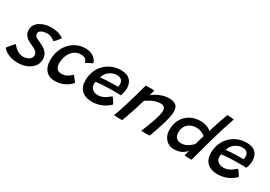

<svg xmlns="http://www.w3.org/2000/svg" viewBox="-24 -1549 3403 2423"><g transform="rotate(30 1677.5 -337.0)"><path d="M181.5 40Q128.5 40 83.8 26.2Q39 12.5 7 -8.8Q-25 -30 -38.5 -51.5Q-33.5 -59 -22.2 -73Q-11 -87 2.5 -103Q16 -119 29 -133Q42 -147 50.5 -154Q66.5 -131 90.2 -109.5Q114 -88 143.2 -74.8Q172.5 -61.5 204 -61.5Q234.5 -61.5 262.2 -71.2Q290 -81 307.8 -100.5Q325.5 -120 325.5 -150Q325.5 -182 298.5 -203.8Q271.5 -225.5 227 -244Q188.5 -260 160 -279.8Q131.5 -299.5 115.8 -326.8Q100 -354 100 -392Q100 -435 120.5 -466.8Q141 -498.5 175.5 -519.2Q210 -540 251.8 -550.2Q293.5 -560.5 336 -560.5Q397.5 -560.5 444.5 -544.8Q491.5 -529 514.5 -509.5Q509.5 -500.5 497.8 -485Q486 -469.5 471.2 -452.5Q456.5 -435.5 442 -422Q423.5 -438.5 393.2 -453.5Q363 -468.5 326.5 -468.5Q308 -468.5 288.2 -465Q268.5 -461.5 251 -453.5Q233.5 -445.5 222.8 -432.8Q212 -420 212 -401.5Q212 -377 235.2 -359Q258.5 -341 301 -323.5Q342 -308 373.5 -285.2Q405 -262.5 423.2 -231.5Q441.5 -200.5 441.5 -160.5Q441.5 -95 404.8 -50.2Q368 -5.5 308.8 17.2Q249.5 40 181.5 40Z M941 -104.5Q924 -79.5 889.8 -54.5Q855.5 -29.5 808.8 -12.8Q762 4 706 4Q644 4 603.8 -22.5Q563.5 -49 544.5 -95Q525.5 -141 525.5 -199.5Q525.5 -272 548.5 -335.2Q571.5 -398.5 613.8 -446.2Q656 -494 713.8 -520.8Q771.5 -547.5 841.5 -547.5Q888 -547.5 924.5 -532.5Q961 -517.5 985 -491.8Q1009 -466 1017 -434L922 -383Q921.5 -388.5 917.8 -399.5Q914 -410.5 904.8 -423Q895.5 -435.5 877.2 -444Q859 -452.5 829 -452.5Q785.5 -452.5 751 -433.2Q716.5 -414 692.2 -381.2Q668 -348.5 655.5 -307Q643 -265.5 643 -220.5Q643 -175 663.8 -145.8Q684.5 -116.5 735.5 -116.5Q764 -116.5 788.5 -125.5Q813 -134.5 831.5 -147Q850 -159.5 861.8 -170.8Q873.5 -182 877 -187Z M1492.5 -104.5Q1477.5 -89.5 1454 -72Q1430.5 -54.5 1399 -38.8Q1367.5 -23 1327.5 -13Q1287.5 -3 1239 -3Q1147 -3 1092.5 -52.5Q1038 -102 1038 -195.5Q1038 -271.5 1063.5 -333.5Q1089 -395.5 1134.2 -440.2Q1179.5 -485 1239.5 -509.2Q1299.5 -533.5 1369.5 -533.5Q1453.5 -533.5 1498.2 -490Q1543 -446.5 1543 -370.5Q1543 -343 1537 -314Q1531 -285 1519.5 -257.5Q1513.5 -258 1491.5 -258Q1469.5 -258 1439.8 -258.2Q1410 -258.5 1381.5 -258.2Q1353 -258 1334.5 -257.5Q1304 -257 1269.5 -255Q1235 -253 1205.5 -250.5Q1176 -248 1159.5 -245Q1154.5 -229.5 1154.5 -205.5Q1154.5 -178.5 1168.5 -157.5Q1182.5 -136.5 1207 -124.5Q1231.5 -112.5 1264 -112.5Q1296 -112.5 1323 -121.8Q1350 -131 1371.5 -144.8Q1393 -158.5 1409 -172Q1425 -185.5 1435.5 -194Q1438 -191.5 1446 -181.5Q1454 -171.5 1463.8 -157.8Q1473.5 -144 1481.8 -130Q1490 -116 1492.5 -104.5ZM1181 -320.5Q1194.5 -323 1219 -325.2Q1243.5 -327.5 1275.8 -329.2Q1308 -331 1344 -331.5Q1365 -332 1385 -332.2Q1405 -332.5 1419 -332.5Q1433 -332.5 1436.5 -332.5Q1439 -341 1440 -352.2Q1441 -363.5 1441 -374Q1441 -395 1432.2 -413.2Q1423.5 -431.5 1404.5 -442.8Q1385.5 -454 1354.5 -454Q1315 -454 1278.2 -437Q1241.5 -420 1215.5 -390Q1189.5 -360 1181 -320.5Z M1691 6.5Q1679.5 6.5 1663.2 6.5Q1647 6.5 1630.5 6.5Q1616 6 1597.5 5Q1579 4 1570.5 3Q1586.5 -38.5 1603.8 -89Q1621 -139.5 1640.2 -202.2Q1659.5 -265 1681.8 -343Q1704 -421 1730 -517.5Q1745 -519.5 1765.2 -521Q1785.5 -522.5 1806 -522.5Q1819.5 -522.5 1832.8 -521.8Q1846 -521 1855 -519.5Q1854.5 -514.5 1850.5 -499Q1846.5 -483.5 1842 -466.5Q1837.5 -449.5 1833.5 -438.5Q1854.5 -458 1892.8 -479.5Q1931 -501 1976.2 -515.5Q2021.5 -530 2063.5 -530Q2140 -530 2171.8 -499.8Q2203.5 -469.5 2203.5 -410.5Q2203.5 -376 2193 -326.5Q2182.5 -277 2165.5 -220Q2148.5 -163 2128.5 -105.8Q2108.5 -48.5 2089.5 1.5Q2081 2.5 2064.2 3.2Q2047.5 4 2029 4Q2009.5 4 1992.5 3.2Q1975.5 2.5 1966.5 1.5Q1983.5 -37 2002.8 -85.5Q2022 -134 2039.5 -184.2Q2057 -234.5 2068 -278.5Q2079 -322.5 2079 -351Q2079 -383.5 2062.5 -401.5Q2046 -419.5 2006.5 -419.5Q1967 -419.5 1928.8 -406.2Q1890.5 -393 1858.8 -374.5Q1827 -356 1806 -340Q1782.5 -257.5 1760.2 -189.2Q1738 -121 1720.2 -71Q1702.5 -21 1691 6.5Z M2596 -1.5Q2598 -10 2601.8 -25.5Q2605.5 -41 2609.8 -57Q2614 -73 2616 -81Q2611 -74 2598.2 -61Q2585.5 -48 2564 -34.2Q2542.5 -20.5 2511 -11Q2479.5 -1.5 2436.5 -1.5Q2387.5 -1.5 2349.5 -25.5Q2311.5 -49.5 2289.8 -92Q2268 -134.5 2268 -190Q2268 -276 2304.8 -341.2Q2341.5 -406.5 2406.5 -443Q2471.5 -479.5 2556 -479.5Q2599 -479.5 2631.2 -470Q2663.5 -460.5 2684.2 -447.2Q2705 -434 2712 -422.5Q2718.5 -446 2728.8 -478.8Q2739 -511.5 2751 -547.2Q2763 -583 2774.5 -616.5Q2786 -650 2795.2 -675.8Q2804.5 -701.5 2809 -713.5Q2832 -713.5 2859.8 -711.2Q2887.5 -709 2906.5 -704Q2846.5 -530 2797 -356Q2747.5 -182 2699 1.5Q2688.5 1.5 2668.2 1.2Q2648 1 2627.5 0.2Q2607 -0.5 2596 -1.5ZM2479 -111.5Q2509 -111.5 2534.8 -120.8Q2560.5 -130 2581.5 -144Q2602.5 -158 2618 -172Q2633.5 -186 2642 -195Q2645.5 -206.5 2651 -225.2Q2656.5 -244 2662.5 -264.8Q2668.5 -285.5 2673.8 -303.5Q2679 -321.5 2681.5 -331Q2673 -341.5 2654.5 -353Q2636 -364.5 2610.2 -372.8Q2584.5 -381 2553.5 -381Q2477.5 -381 2429.8 -336.8Q2382 -292.5 2382 -216Q2382 -163.5 2409 -137.5Q2436 -111.5 2479 -111.5Z M3322 -104.5Q3307 -89.5 3283.5 -72Q3260 -54.5 3228.5 -38.8Q3197 -23 3157 -13Q3117 -3 3068.5 -3Q2976.5 -3 2922 -52.5Q2867.5 -102 2867.5 -195.5Q2867.5 -271.5 2893 -333.5Q2918.5 -395.5 2963.8 -440.2Q3009 -485 3069 -509.2Q3129 -533.5 3199 -533.5Q3283 -533.5 3327.8 -490Q3372.5 -446.5 3372.5 -370.5Q3372.5 -343 3366.5 -314Q3360.5 -285 3349 -257.5Q3343 -258 3321 -258Q3299 -258 3269.2 -258.2Q3239.5 -258.5 3211 -258.2Q3182.5 -258 3164 -257.5Q3133.5 -257 3099 -255Q3064.5 -253 3035 -250.5Q3005.5 -248 2989 -245Q2984 -229.5 2984 -205.5Q2984 -178.5 2998 -157.5Q3012 -136.5 3036.5 -124.5Q3061 -112.5 3093.5 -112.5Q3125.5 -112.5 3152.5 -121.8Q3179.5 -131 3201 -144.8Q3222.5 -158.5 3238.5 -172Q3254.5 -185.5 3265 -194Q3267.5 -191.5 3275.5 -181.5Q3283.5 -171.5 3293.2 -157.8Q3303 -144 3311.2 -130Q3319.5 -116 3322 -104.5ZM3010.5 -320.5Q3024 -323 3048.5 -325.2Q3073 -327.5 3105.2 -329.2Q3137.5 -331 3173.5 -331.5Q3194.5 -332 3214.5 -332.2Q3234.5 -332.5 3248.5 -332.5Q3262.5 -332.5 3266 -332.5Q3268.5 -341 3269.5 -352.2Q3270.5 -363.5 3270.5 -374Q3270.5 -395 3261.8 -413.2Q3253 -431.5 3234 -442.8Q3215 -454 3184 -454Q3144.5 -454 3107.8 -437Q3071 -420 3045 -390Q3019 -360 3010.5 -320.5Z"/></g></svg>

Font: Grandstander Thin Medium
Style: Italic
Weight: 500
Italic angle: -15°
Version: Version 1.200